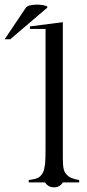

<svg xmlns="http://www.w3.org/2000/svg" viewBox="-110 -781 372 822"><path d="M159 -686V-141V-104Q159 -87 160 -75.5Q161 -64 163 -56Q167 -40 179 -30Q191 -17 229 -10V0H159Q146 21 121 21Q96 21 83 0H13V-10Q27 -12 37.5 -14.5Q48 -17 55 -21Q68 -29 75 -45Q78 -50 79.5 -59Q81 -68 83 -79Q84 -90 84.5 -106.5Q85 -123 85 -144V-657H18V-668ZM0 -747Q6 -756 23 -759Q40 -762 57.5 -761Q75 -760 86 -756Q97 -752 91 -747L-66 -613H-90Z"/></svg>

Font: Wachinanga
Style: Regular
Weight: 400
Designer: deFharo
Foundry: deFharo
Version: Wachinanga: Version 2.001 2013